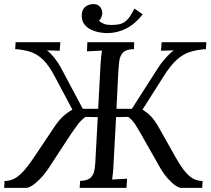

<svg xmlns="http://www.w3.org/2000/svg" viewBox="-40 -903 1012 923"><path d="M-20 0 -18 -33Q4 -33 24.5 -42Q45 -51 69 -76Q93 -101 125 -149L220 -291Q240 -321 259.5 -340Q279 -359 308 -376L225 -532Q196 -588 167.5 -615.5Q139 -643 107 -653.5Q75 -664 33 -667L35 -700H250L247 -659Q232 -660 216.5 -660Q201 -660 186 -661Q206 -645 224.5 -621Q243 -597 253 -577L358 -380H432L443 -588Q444 -608 446 -626.5Q448 -645 450 -660Q432 -659 414 -658Q396 -657 378 -656L380 -700H605L604 -667Q566 -666 551 -650Q536 -634 533 -607Q530 -580 528 -544L520 -380H594L720 -577Q729 -591 741 -606Q753 -621 767 -635.5Q781 -650 795 -661Q780 -660 764.5 -660Q749 -660 734 -659L737 -700H952L950 -667Q908 -664 874 -653.5Q840 -643 809.5 -615.5Q779 -588 744 -532L645 -376Q672 -359 689 -340Q706 -321 723 -291L803 -149Q830 -101 851.5 -76Q873 -51 893 -42Q913 -33 934 -33L932 0H830Q820 0 803 -11.5Q786 -23 766.5 -45Q747 -67 729 -98L637 -260Q624 -283 611.5 -303Q599 -323 577 -341L518 -340L506 -119Q505 -92 503 -72.5Q501 -53 499 -40Q517 -41 535 -42Q553 -43 571 -44L568 0H343L345 -33Q383 -35 397.5 -50.5Q412 -66 415.5 -93.5Q419 -121 420 -156L430 -340L371 -341Q347 -323 332.5 -303Q318 -283 302 -260L196 -98Q175 -66 153.5 -44Q132 -22 114.5 -11Q97 0 87 0ZM476 -744Q444 -744 414.5 -753.5Q385 -763 368 -783Q351 -803 353 -833Q355 -859 371 -871Q387 -883 406 -883Q424 -884 434 -876.5Q444 -869 448 -858.5Q452 -848 452 -839Q451 -832 447.5 -821.5Q444 -811 436 -803Q447 -793 460.5 -788Q474 -783 496 -783Q513 -783 528.5 -785.5Q544 -788 557 -796Q571 -805 583.5 -822.5Q596 -840 606 -862L646 -834Q610 -788 567 -766Q524 -744 476 -744Z"/></svg>

Font: Lora Italic
Style: Italic
Weight: 400
Italic angle: -3°
Designer: Olga Karpushina, Alexei Vanyashin (Cyrillic)
Foundry: Cyreal
Version: Version 2.210; ttfautohint (v1.8.1.43-b0c9)